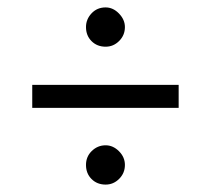

<svg xmlns="http://www.w3.org/2000/svg" viewBox="-20 -618 570 518"><path d="M265 -492Q242 -492 227 -507Q212 -522 212 -545Q212 -566 227 -582Q242 -598 265 -598Q285 -598 301 -581.5Q317 -565 317 -545Q317 -523 301.5 -507.5Q286 -492 265 -492ZM67 -327V-389H225H462V-327H304ZM265 -120Q242 -120 227 -135Q212 -150 212 -173Q212 -195 227 -210Q243 -226 265 -226Q285 -226 301 -210Q317 -194 317 -173Q317 -151 301.5 -135.5Q286 -120 265 -120Z"/></svg>

Font: Rosa Sans Light
Style: Regular
Weight: 300
Designer: Pentagram / MCKL
Foundry: Pentagram / MCKL
Version: Version 1.005;September 16, 2019;FontCreator 11.5.0.2425 64-